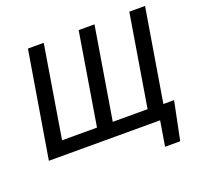

<svg xmlns="http://www.w3.org/2000/svg" viewBox="-149 -898 1305 1240"><g transform="rotate(-20 503.5 -277.5)"><path d="M44 0 164.8 -727.3H273.4L169.4 -95.2H409.4L513.5 -727.3H622.2L517.8 -95.2H757.1L861.5 -727.3H969.8L864.3 -91.6H937.9L884.2 171.5H780.2L808.6 0Z"/></g></svg>

Font: Inter P Medium
Style: Italic
Weight: 500
Italic angle: 9.39999°
Designer: Rasmus Andersson
Foundry: rsms
Version: Version 3.018;git-588b23468